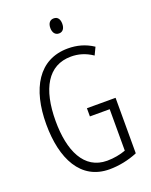

<svg xmlns="http://www.w3.org/2000/svg" viewBox="-168 -1003 868 1102"><g transform="rotate(-20 266.5 -452.0)"><path d="M300 -914C275 -914 263 -895 263 -868C263 -841 276 -822 300 -822C323 -822 336 -840 336 -868C336 -895 325 -914 300 -914ZM303 -364V-314H424V-61C392 -49 351 -41 310 -41C169 -41 109 -175 109 -356C109 -552 177 -674 318 -674C361 -674 404 -663 448 -633L470 -679C422 -711 371 -724 317 -724C138 -724 52 -573 52 -357C52 -146 131 10 306 10C362 10 424 -2 478 -25V-364Z"/></g></svg>

Font: Noto Sans Devanagari ExtraCondensed Light
Style: Regular
Weight: 300
Width: 2
Designer: Jelle Bosma - Monotype Design Team
Foundry: Monotype Imaging Inc.
Version: Version 2.004